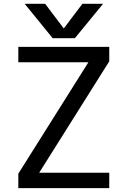

<svg xmlns="http://www.w3.org/2000/svg" viewBox="-20 -976 656 998"><path d="M408.2 -956.1H515.6L369.1 -777.3H253.9L108.4 -956.1H214.8L311.5 -828.1ZM183.6 -78.1H547.9V2H75.2V-73.2L439.5 -652.3H75.2V-732.4H547.9V-657.2Z"/></svg>

Font: Nasu
Style: Regular
Weight: 400
Designer: Ryoko NISHIZUKA (kana &amp; ideographs); Paul D. Hunt (Latin, Greek &amp; Cyrillic); Wenlong ZHANG (bopomofo); Sandoll C
Version: Version 2014.1215